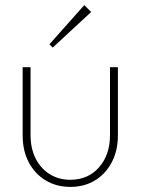

<svg xmlns="http://www.w3.org/2000/svg" viewBox="-20 -724 552 754"><path d="M256 10Q202 10 159.5 -15.5Q117 -41 93 -86.5Q69 -132 69 -192V-460H100V-193Q100 -142 119.5 -102.5Q139 -63 174.5 -40.5Q210 -18 256 -18Q326 -18 369 -67Q412 -116 412 -193V-460H443V-192Q443 -133 419 -87Q395 -41 353 -15.5Q311 10 256 10ZM187 -537 174 -550 311 -704 338 -677Z"/></svg>

Font: Outfit Thin
Style: Regular
Weight: 100
Designer: Rodrigo Fuenzalida
Foundry: fragTYPE
Version: Version 1.100;gftools[0.9.27]